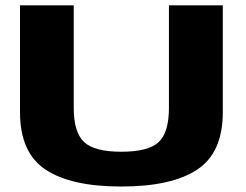

<svg xmlns="http://www.w3.org/2000/svg" viewBox="-20 -695 924 720"><path d="M435 4.5Q246.5 4.5 150.8 -59Q55 -122.5 55 -274.5V-675H256.5V-290.5Q256.5 -199 295.2 -162.5Q334 -126 435 -126Q536 -126 574.8 -162Q613.5 -198 613.5 -290.5V-675H815.5V-274.5Q815.5 -122.5 719.5 -59Q623.5 4.5 435 4.5Z"/></svg>

Font: Anybody Wide
Style: Bold
Weight: 700
Width: 7
Designer: Tyler Finck
Foundry: Etcetera Type Company
Version: Version 1.000; ttfautohint (v1.8)